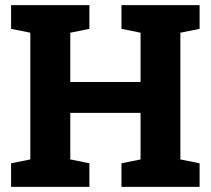

<svg xmlns="http://www.w3.org/2000/svg" viewBox="-20 -731 824 751"><path d="M23.4 0V-92.3L98.6 -107.4V-603L23.4 -618.2V-710.9H329.6V-618.2L254.9 -603V-410.2H529.8V-603L455.1 -618.2V-710.9H760.7V-618.2L685.5 -603V-107.4L760.7 -92.3V0H455.1V-92.3L529.8 -107.4V-289.6H254.9V-107.4L329.6 -92.3V0Z"/></svg>

Font: Roboto Slab ExtraBold
Style: Regular
Weight: 800
Designer: Google
Version: Version 2.001; ttfautohint (v1.8.3)